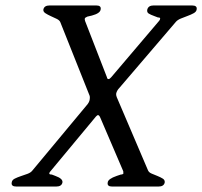

<svg xmlns="http://www.w3.org/2000/svg" viewBox="-20 -684 741 704"><path d="M701 -649Q700 -641 690 -635.5Q680 -630 667.5 -625.5Q655 -621 643 -616Q631 -611 625 -604L418 -362Q413 -357 410 -351.5Q407 -346 406 -341Q405 -336 408 -328L522 -61Q525 -52 536 -47.5Q547 -43 558 -38.5Q569 -34 577 -29Q585 -24 584 -15Q581 0 561 0H391Q372 0 375 -15Q376 -28 408 -39L423 -44Q431 -44 433 -49Q432 -48 432 -56L348 -252Q344 -262 339 -262Q337 -262 332 -257L165 -56Q161 -52 161 -49Q159 -44 170 -44L183 -39Q211 -29 209 -15Q206 0 186 0H40Q20 0 23 -15Q24 -24 34 -29Q44 -34 56 -38Q68 -42 80.5 -46.5Q93 -51 99 -59L297 -297Q308 -309 309 -320Q310 -326 309 -332L201 -603Q198 -610 187.5 -615Q177 -620 166 -625Q155 -630 146.5 -635.5Q138 -641 139 -649Q142 -664 162 -664H333Q352 -664 349 -649Q347 -635 317 -627L300 -623Q291 -619 291 -616Q290 -614 292 -607L372 -401Q373 -394 378 -394Q382 -394 388 -401L563 -607Q567 -611 567 -615Q569 -620 559 -620L546 -625Q532 -630 525 -634.5Q518 -639 520 -649Q524 -664 543 -664H684Q704 -664 701 -649Z"/></svg>

Font: Jura
Style: Italic
Weight: 400
Designer: Ed Merritt
Foundry: Ten by Twenty
Version: Version 1.007